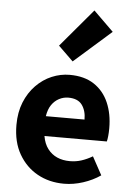

<svg xmlns="http://www.w3.org/2000/svg" viewBox="-62 -983 712 1043"><g transform="rotate(5 294.0 -462.0)"><path d="M327 14Q246 14 182 -21.5Q118 -57 80 -123Q42 -189 42 -282Q42 -351 64 -405.5Q86 -460 124 -499Q162 -538 209.5 -558Q257 -578 307 -578Q387 -578 440 -543Q493 -508 519.5 -447Q546 -386 546 -308Q546 -285 544 -265.5Q542 -246 539 -235H199Q206 -193 227 -165.5Q248 -138 278.5 -124.5Q309 -111 348 -111Q381 -111 410.5 -120.5Q440 -130 471 -148L525 -49Q483 -20 430.5 -3Q378 14 327 14ZM197 -343H408Q408 -392 385 -423Q362 -454 310 -454Q284 -454 260 -441.5Q236 -429 219.5 -405Q203 -381 197 -343ZM316 -652 235 -731 410 -938 519 -831Z"/></g></svg>

Font: Noto Sans TC ExtraBold
Style: Regular
Weight: 800
Designer: Ryoko NISHIZUKA  (kana, bopomofo & ideographs); Paul D. Hunt (Latin, Greek & Cyrillic); Sandoll Communications , Soo-you
Foundry: Adobe
Version: Version 2.004-H2;hotconv 1.0.118;makeotfexe 2.5.65603